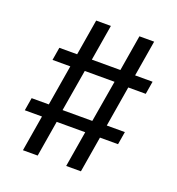

<svg xmlns="http://www.w3.org/2000/svg" viewBox="-117 -721 755 817"><g transform="rotate(20 260.5 -312.5)"><path d="M76.4 0H143.1L170.1 -162.5H299.3L272.2 0H338.9L366 -162.5H447.9L457.6 -220.8H375.7L406.2 -404.2H485.4L495.1 -462.5H416L443.1 -625H376.4L349.3 -462.5H220.1L247.2 -625H180.6L153.5 -462.5H72.9L63.2 -404.2H143.8L113.2 -220.8H35.4L25.7 -162.5H103.5ZM176.4 -218.1 208.3 -406.9H343.1L311.1 -218.1Z"/></g></svg>

Font: Afacad
Style: Regular
Weight: 400
Designer: Kristian Moeller
Foundry: Dicotype
Version: Version 1.000